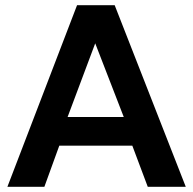

<svg xmlns="http://www.w3.org/2000/svg" viewBox="-20 -720 744 740"><path d="M8.5 0 277 -700H422L696 0H549.5L490 -158.5H208.5L151 0ZM240.5 -269H457L347 -553Z"/></svg>

Font: Geologica Cursive Medium
Style: Regular
Weight: 500
Designer: Sindre Bremnes, Frode Helland
Foundry: Monokrom Skriftforlag AS
Version: Version 1.010;gftools[0.9.28]